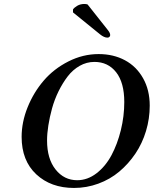

<svg xmlns="http://www.w3.org/2000/svg" viewBox="-20 -928 767 958"><path d="M214.8 -227.1Q214.8 -135.7 257.3 -82.3Q299.8 -28.8 365.2 -28.8Q416.5 -28.8 461.4 -63.2Q506.3 -97.7 536.1 -153.3Q565.9 -209 583 -278.6Q600.1 -348.1 600.1 -418.9Q600.1 -515.6 559.6 -567.4Q519 -619.1 451.2 -619.1Q412.1 -619.1 377.4 -599.4Q342.8 -579.6 317.6 -546.6Q292.5 -513.7 272.2 -472.7Q252 -431.6 239.7 -387.2Q227.5 -342.8 221.2 -302Q214.8 -261.2 214.8 -227.1ZM87.9 -245.1Q87.9 -318.8 117.9 -393.1Q147.9 -467.3 198.2 -525.9Q248.5 -584.5 321 -621.3Q393.6 -658.2 472.2 -658.2Q545.9 -658.2 603.3 -627.4Q660.6 -596.7 693.8 -537.8Q727.1 -479 727.1 -400.9Q727.1 -335.9 708.5 -274.2Q689.9 -212.4 655.5 -161.4Q621.1 -110.4 575.2 -71.8Q529.3 -33.2 470.7 -11.7Q412.1 9.8 349.1 9.8Q233.9 9.8 160.9 -58.3Q87.9 -126.5 87.9 -245.1ZM417 -905.8 519 -776.9Q529.8 -763.2 529.8 -752.9Q529.8 -747.6 525.9 -743.9Q522 -740.2 516.1 -740.2Q499.5 -740.2 479 -756.8L344.2 -866.2V-880.9Q350.1 -890.1 365.5 -899.2Q380.9 -908.2 400.9 -908.2Q409.7 -908.2 417 -905.8Z"/></svg>

Font: Common Serif SemiBold
Style: Italic
Weight: 600
Italic angle: -12°
Designer: Philipp H. Poll, Khaled Hosny
Foundry: Stefan Peev, Context Ltd.
Version: Version 1.026